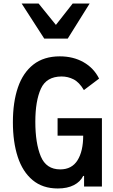

<svg xmlns="http://www.w3.org/2000/svg" viewBox="-20 -1056 640 1087"><path d="M53 -364Q53 -477.5 81.5 -561Q110 -644.5 169.2 -690.8Q228.5 -737 318.5 -737Q394.5 -737 452.8 -704Q511 -671 541 -611L455 -546Q428.5 -590.5 396.5 -606.8Q364.5 -623 329 -623Q243 -623 211.5 -553.8Q180 -484.5 180 -366.5Q180 -245 210.8 -171Q241.5 -97 321 -97Q386.5 -97 418.8 -148.5Q451 -200 451 -288H306V-387H557V0H456V-60H451Q435 -27 398.2 -8Q361.5 11 307 11Q221.5 11 164.8 -36.2Q108 -83.5 80.5 -167.8Q53 -252 53 -364ZM102.5 -1036H198.5L296.5 -915L391.5 -1036H487.5L363.5 -837.5H230.5Z"/></svg>

Font: JuliaMono
Style: Bold
Weight: 700
Monospace: yes
Designer: cormullion
Foundry: corm
Version: Version 0.055; ttfautohint (v1.8.4)